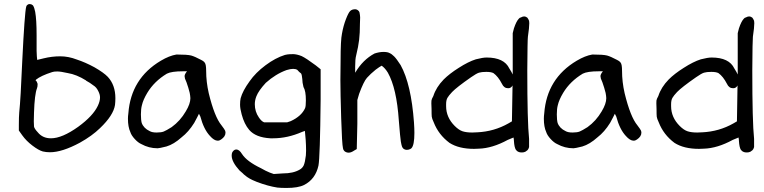

<svg xmlns="http://www.w3.org/2000/svg" viewBox="-20 -722 3739 940"><path d="M72.3 -110.4Q72.3 -150.4 74.2 -171.9Q81.1 -236.3 88.9 -421.9Q100.6 -661.1 108.4 -689.5Q110.4 -696.3 114.3 -698.2Q119.1 -702.1 123.5 -702.1Q127.9 -702.1 131.8 -701.2Q135.7 -700.2 141.6 -695.3Q148.4 -684.6 152.3 -664.1Q159.2 -626 159.2 -548.8Q159.2 -530.3 159.2 -509.8Q159.2 -489.3 159.2 -472.7Q160.2 -441.4 162.1 -428.7Q172.9 -430.7 194.3 -436.5Q234.4 -446.3 274.9 -446.3Q315.4 -446.3 355.5 -430.7Q397.5 -417 442.4 -392.6Q488.3 -366.2 507.8 -345.7Q544.9 -305.7 544.9 -241.2Q544.9 -223.6 543 -208Q535.2 -157.2 469.7 -94.7Q430.7 -56.6 371.1 -23.4Q284.2 23.4 224.6 23.4Q206.1 23.4 189.5 19.5Q168.9 13.7 138.7 -9.3Q108.4 -32.2 88.9 -59.6L72.3 -83ZM311.5 -364.3Q277.3 -372.1 260.3 -372.1Q243.2 -372.1 235.4 -369.1Q180.7 -351.6 156.2 -332Q155.3 -330.1 154.3 -328.1Q158.2 -325.2 160.2 -321.8Q162.1 -318.4 164.1 -311.5V-309.6Q164.1 -296.9 161.1 -290Q149.4 -259.8 146.5 -170.9Q145.5 -145.5 145.5 -127.9Q145.5 -110.4 146.5 -102.5Q148.4 -91.8 165 -74.2Q188.5 -44.9 229.5 -44.9Q284.2 -44.9 363.3 -101.6Q435.5 -154.3 459 -204.1Q469.7 -226.6 469.7 -245.1Q469.7 -259.8 460.9 -276.4Q452.1 -294.9 437.5 -303.7Q419.9 -317.4 401.4 -327.1V-328.1Q354.5 -357.4 311.5 -364.3Z M844.7 -455.1Q896.5 -455.1 916 -450.2Q933.6 -445.3 964.8 -428.7Q974.6 -423.8 979.5 -418.9L982.4 -415Q989.3 -407.2 989.3 -375Q989.3 -321.3 1002 -265.6Q1030.3 -149.4 1064.5 -108.4Q1080.1 -87.9 1082 -82.5Q1084 -77.1 1084 -72.3Q1084 -53.7 1062.5 -39.1Q1054.7 -33.2 1045.9 -33.2Q1028.3 -33.2 1007.8 -56.6Q977.5 -88.9 960.9 -151.4L954.1 -165Q951.2 -159.2 945.3 -147.5Q939.5 -135.7 930.7 -120.1Q903.3 -76.2 869.1 -49.8Q831.1 -15.6 794.9 -4.9Q759.8 3.9 752 3.9Q751 3.9 751 3.9Q709 3.9 671.9 -16.6Q656.2 -23.4 639.6 -41.5Q623 -59.6 618.2 -75.2Q606.4 -100.6 606.4 -140.6Q606.4 -153.3 608.4 -167Q621.1 -337.9 767.6 -424.8Q808.6 -449.2 843.8 -455.1ZM883.8 -349.6Q883.8 -358.4 895.5 -373H876Q819.3 -373 796.9 -361.3Q735.4 -324.2 701.2 -267.6Q680.7 -233.4 674.8 -207Q669.9 -189.5 669.9 -162.1Q669.9 -134.8 673.8 -120.1Q683.6 -93.8 712.9 -80.1Q724.6 -73.2 747.1 -73.2Q769.5 -73.2 781.7 -78.1Q793.9 -83 820.3 -99.6Q862.3 -129.9 889.6 -176.8Q912.1 -213.9 912.1 -241.2Q912.1 -246.1 911.1 -252V-252.9Q911.1 -261.7 901.9 -292.5Q892.6 -323.2 885.7 -336.9L883.8 -348.6Z M1375 -453.1Q1387.7 -456.1 1397.9 -456.5Q1408.2 -457 1415.5 -457Q1422.9 -457 1434.1 -454.6Q1445.3 -452.1 1457 -447.3Q1479.5 -436.5 1525.4 -402.3Q1525.4 -402.3 1549.8 -382.8V-235.4Q1546.9 49.8 1539.1 88.9Q1524.4 155.3 1468.8 183.6Q1439.5 198.2 1382.8 198.2Q1354.5 198.2 1337.9 196.3Q1293 189.5 1238.3 168.9Q1211.9 158.2 1203.1 152.8Q1194.3 147.5 1191.4 145.5Q1188.5 143.6 1186 141.6Q1183.6 139.6 1180.7 137.2Q1177.7 134.8 1174.3 132.3Q1170.9 129.9 1168 126Q1155.3 115.2 1152.3 112.3Q1114.3 70.3 1114.3 40Q1114.3 30.3 1116.7 24.9Q1119.1 19.5 1124.5 14.6Q1129.9 9.8 1136.7 9.8Q1151.4 9.8 1165 32.2Q1188.5 68.4 1257.8 101.6Q1281.2 115.2 1300.8 123L1320.3 129.9L1364.3 127Q1416 127 1447.3 108.4Q1460 101.6 1466.8 87.9Q1473.6 72.3 1477.5 39.1Q1478.5 27.3 1478.5 15.6Q1478.5 -9.8 1476.6 -37.6Q1474.6 -65.4 1472.7 -81.1Q1465.8 -79.1 1459 -76.2Q1387.7 -44.9 1317.4 -44.9Q1310.5 -44.9 1304.7 -44.9H1303.7Q1232.4 -48.8 1200.2 -85.9Q1175.8 -114.3 1163.1 -162.1Q1155.3 -190.4 1155.3 -209.5Q1155.3 -228.5 1158.2 -241.2Q1168 -277.3 1202.1 -324.2Q1231.4 -366.2 1279.8 -402.3Q1328.1 -438.5 1375 -453.1ZM1435.5 -379.9Q1427.7 -384.8 1415 -384.8Q1402.3 -384.8 1382.8 -378.9Q1329.1 -359.4 1281.2 -316.4Q1246.1 -278.3 1235.4 -251Q1227.5 -231.4 1227.5 -211.9Q1227.5 -175.8 1247.1 -147.5Q1259.8 -127.9 1273.4 -123H1385.7L1403.3 -128.9Q1456.1 -153.3 1473.6 -192.4Q1477.5 -201.2 1477.5 -230.5Q1477.5 -277.3 1465.8 -295.9Q1460 -318.4 1460 -335Q1458 -356.4 1454.1 -362.3Q1444.3 -369.1 1435.5 -379.9Z M1736.3 -668Q1741.2 -663.1 1742.2 -648.4Q1743.2 -641.6 1743.2 -636.7Q1743.2 -621.1 1742.2 -606.4Q1742.2 -560.5 1738.3 -527.3Q1734.4 -494.1 1723.6 -450.2Q1718.8 -432.6 1718.8 -396.5V-366.2L1719.7 -367.2Q1756.8 -429.7 1813.5 -460Q1836.9 -467.8 1857.4 -467.8Q1877.9 -467.8 1887.7 -461.9Q1897.5 -458 1909.7 -445.8Q1921.9 -433.6 1941.4 -403.3Q1993.2 -309.6 2006.8 -122.1Q2008.8 -92.8 2008.8 -71.3Q2008.8 -10.7 1994.1 3.9Q1991.2 5.9 1988.3 7.8Q1979.5 11.7 1971.7 11.7Q1962.9 11.7 1956.1 6.8Q1950.2 2 1947.8 -5.4Q1945.3 -12.7 1942.4 -29.3Q1939.5 -45.9 1932.6 -131.8Q1921.9 -290 1878.9 -366.2Q1865.2 -388.7 1848.6 -400.4Q1838.9 -395.5 1819.3 -380.9Q1793.9 -360.4 1776.4 -340.8Q1760.7 -323.2 1738.3 -262.7L1729.5 -232.4V-116.2L1726.6 7.8L1714.8 14.6Q1699.2 25.4 1687.5 25.4Q1674.8 25.4 1666 17.6Q1660.2 11.7 1659.2 3.9Q1654.3 -16.6 1650.4 -142.6Q1646.5 -268.6 1646.5 -330.1Q1646.5 -391.6 1647.5 -425.8Q1647.5 -526.4 1654.3 -557.6Q1661.1 -595.7 1673.3 -627.4Q1685.5 -659.2 1694.3 -668Q1697.3 -669.9 1699.2 -671.9Q1707 -676.8 1717.8 -676.8Q1728.5 -676.8 1736.3 -668Z M2489.3 -303.7Q2482.4 -290 2467.8 -290Q2447.3 -290 2437.5 -311.5Q2418.9 -347.7 2395.5 -364.3Q2383.8 -370.1 2360.8 -370.1Q2337.9 -370.1 2325.2 -366.2Q2312.5 -362.3 2286.1 -343.8Q2215.8 -294.9 2193.4 -271.5Q2176.8 -253.9 2170.4 -242.7Q2164.1 -231.4 2164.1 -211.9V-202.1Q2164.1 -147.5 2206.1 -105.5Q2226.6 -85 2245.1 -79.1Q2263.7 -73.2 2292 -73.2Q2302.7 -73.2 2315.4 -74.2H2316.4Q2399.4 -78.1 2469.7 -118.2L2486.3 -127.9ZM2490.2 -559.6 2496.1 -583Q2507.8 -618.2 2520.5 -630.9Q2524.4 -635.7 2530.3 -636.7Q2539.1 -641.6 2546.4 -641.6Q2553.7 -641.6 2561.5 -635.7Q2566.4 -629.9 2570.3 -620.1Q2571.3 -615.2 2571.3 -608.4Q2571.3 -587.9 2564.5 -542Q2562.5 -527.3 2561.5 -377.9Q2561.5 -126 2570.3 -42V-41V-2Q2567.4 8.8 2562.5 13.2Q2557.6 17.6 2552.7 20.5Q2544.9 24.4 2535.6 24.4Q2526.4 24.4 2520.5 22.5Q2511.7 19.5 2505.9 11.7Q2498 0 2496.1 -32.2Q2496.1 -39.1 2494.1 -48.8Q2483.4 -44.9 2465.8 -37.1Q2390.6 3.9 2324.2 5.9Q2312.5 6.8 2300.8 6.8Q2226.6 6.8 2180.7 -22.5Q2127 -62.5 2103.5 -123Q2094.7 -141.6 2093.8 -150.9Q2092.8 -160.2 2092.8 -188.5Q2091.8 -209 2091.8 -215.8Q2091.8 -222.7 2092.3 -229.5Q2092.8 -236.3 2101.6 -252Q2115.2 -294.9 2152.3 -333Q2180.7 -361.3 2225.6 -389.6Q2272.5 -419.9 2309.6 -431.6Q2343.8 -440.4 2362.3 -440.4Q2448.2 -440.4 2473.6 -386.7Q2484.4 -370.1 2490.2 -357.4Z M2880.9 -455.1Q2932.6 -455.1 2952.1 -450.2Q2969.7 -445.3 3001 -428.7Q3010.7 -423.8 3015.6 -418.9L3018.6 -415Q3025.4 -407.2 3025.4 -375Q3025.4 -321.3 3038.1 -265.6Q3066.4 -149.4 3100.6 -108.4Q3116.2 -87.9 3118.2 -82.5Q3120.1 -77.1 3120.1 -72.3Q3120.1 -53.7 3098.6 -39.1Q3090.8 -33.2 3082 -33.2Q3064.5 -33.2 3043.9 -56.6Q3013.7 -88.9 2997.1 -151.4L2990.2 -165Q2987.3 -159.2 2981.4 -147.5Q2975.6 -135.7 2966.8 -120.1Q2939.5 -76.2 2905.3 -49.8Q2867.2 -15.6 2831.1 -4.9Q2795.9 3.9 2788.1 3.9Q2787.1 3.9 2787.1 3.9Q2745.1 3.9 2708 -16.6Q2692.4 -23.4 2675.8 -41.5Q2659.2 -59.6 2654.3 -75.2Q2642.6 -100.6 2642.6 -140.6Q2642.6 -153.3 2644.5 -167Q2657.2 -337.9 2803.7 -424.8Q2844.7 -449.2 2879.9 -455.1ZM2919.9 -349.6Q2919.9 -358.4 2931.6 -373H2912.1Q2855.5 -373 2833 -361.3Q2771.5 -324.2 2737.3 -267.6Q2716.8 -233.4 2710.9 -207Q2706.1 -189.5 2706.1 -162.1Q2706.1 -134.8 2710 -120.1Q2719.7 -93.8 2749 -80.1Q2760.7 -73.2 2783.2 -73.2Q2805.7 -73.2 2817.9 -78.1Q2830.1 -83 2856.4 -99.6Q2898.4 -129.9 2925.8 -176.8Q2948.2 -213.9 2948.2 -241.2Q2948.2 -246.1 2947.3 -252V-252.9Q2947.3 -261.7 2938 -292.5Q2928.7 -323.2 2921.9 -336.9L2919.9 -348.6Z M3590.8 -303.7Q3584 -290 3569.3 -290Q3548.8 -290 3539.1 -311.5Q3520.5 -347.7 3497.1 -364.3Q3485.4 -370.1 3462.4 -370.1Q3439.5 -370.1 3426.8 -366.2Q3414.1 -362.3 3387.7 -343.8Q3317.4 -294.9 3294.9 -271.5Q3278.3 -253.9 3272 -242.7Q3265.6 -231.4 3265.6 -211.9V-202.1Q3265.6 -147.5 3307.6 -105.5Q3328.1 -85 3346.7 -79.1Q3365.2 -73.2 3393.6 -73.2Q3404.3 -73.2 3417 -74.2H3418Q3501 -78.1 3571.3 -118.2L3587.9 -127.9ZM3591.8 -559.6 3597.7 -583Q3609.4 -618.2 3622.1 -630.9Q3626 -635.7 3631.8 -636.7Q3640.6 -641.6 3647.9 -641.6Q3655.3 -641.6 3663.1 -635.7Q3668 -629.9 3671.9 -620.1Q3672.9 -615.2 3672.9 -608.4Q3672.9 -587.9 3666 -542Q3664.1 -527.3 3663.1 -377.9Q3663.1 -126 3671.9 -42V-41V-2Q3668.9 8.8 3664.1 13.2Q3659.2 17.6 3654.3 20.5Q3646.5 24.4 3637.2 24.4Q3627.9 24.4 3622.1 22.5Q3613.3 19.5 3607.4 11.7Q3599.6 0 3597.7 -32.2Q3597.7 -39.1 3595.7 -48.8Q3585 -44.9 3567.4 -37.1Q3492.2 3.9 3425.8 5.9Q3414.1 6.8 3402.3 6.8Q3328.1 6.8 3282.2 -22.5Q3228.5 -62.5 3205.1 -123Q3196.3 -141.6 3195.3 -150.9Q3194.3 -160.2 3194.3 -188.5Q3193.4 -209 3193.4 -215.8Q3193.4 -222.7 3193.8 -229.5Q3194.3 -236.3 3203.1 -252Q3216.8 -294.9 3253.9 -333Q3282.2 -361.3 3327.1 -389.6Q3374 -419.9 3411.1 -431.6Q3445.3 -440.4 3463.9 -440.4Q3549.8 -440.4 3575.2 -386.7Q3585.9 -370.1 3591.8 -357.4Z"/></svg>

Font: JasonHandwriting2
Style: SemiBold
Weight: 600
Version: Version 1.04.7